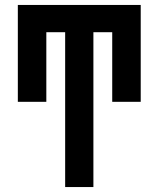

<svg xmlns="http://www.w3.org/2000/svg" viewBox="-20 -755 640 775"><path d="M243 0V-625H167V-344H52V-735H548V-344H433V-625H357V0Z"/></svg>

Font: Iosevka Extrabold Extended
Style: Regular
Weight: 800
Width: 7
Monospace: yes
Designer: Belleve Invis
Foundry: Belleve Invis
Version: Version 32.5.0; ttfautohint (v1.8.4)